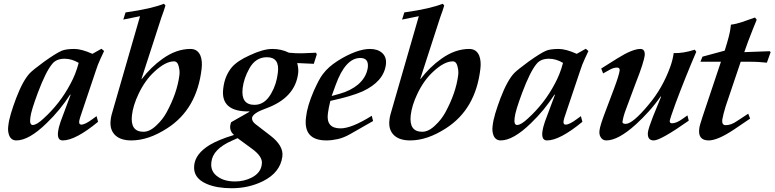

<svg xmlns="http://www.w3.org/2000/svg" viewBox="-20 -729 4116 1020"><path d="M501 -82Q381 17 313 17Q284 17 288 -26Q290 -41 293.5 -55Q297 -69 302 -83L355 -225L353 -227Q299 -143 228 -75Q134 17 67 17Q40 17 29 -9Q20 -32 24 -60Q27 -89 38 -126Q49 -163 66 -208Q102 -302 139 -341Q157 -359 214 -401Q277 -446 307 -459Q318 -464 335.5 -466.5Q353 -469 375 -469Q413 -469 471 -443L519 -470L533 -458L513 -415Q499 -385 489 -353L417 -139Q409 -116 405 -103Q401 -90 401 -87Q398 -67 412 -67Q432 -67 471 -96L493 -112ZM398 -395Q361 -417 323 -417Q279 -417 257 -389Q223 -348 181 -236Q163 -188 153 -155Q143 -122 141 -103Q136 -65 154 -65Q175 -65 212 -100Q254 -138 290 -184Q326 -230 355 -285Q368 -309 379 -336.5Q390 -364 398 -395Z M1051 -363Q1026 -149 869 -48Q769 17 678 17Q624 17 595 -8Q561 -38 568 -92Q569 -111 586 -165L724 -643L635 -625L647 -663Q718 -673 768 -684.5Q818 -696 851 -709L859 -700Q856 -689 850.5 -673Q845 -657 837 -635L732 -311L733 -309Q782 -373 844 -417Q917 -469 992 -469Q1030 -469 1045 -433Q1056 -404 1051 -363ZM933 -329Q936 -350 930 -374Q924 -403 904 -403Q859 -403 800 -348Q750 -302 716 -230Q687 -169 681 -117Q671 -29 742 -29Q777 -29 813 -65Q828 -79 841 -95.5Q854 -112 865 -132Q921 -235 933 -329Z M1663 -440 1647 -390 1559 -394Q1567 -363 1564 -340Q1548 -209 1393 -153Q1323 -128 1319 -103Q1317 -85 1338 -69L1416 -9Q1488 46 1480 103Q1469 187 1378 233Q1302 271 1211 271Q1173 271 1139.5 265.5Q1106 260 1078 248Q1003 216 1012 147Q1019 87 1094 41Q1141 13 1223 -12Q1200 -32 1203 -61Q1206 -80 1210 -81L1305 -135L1304 -137Q1150 -135 1166 -259Q1170 -294 1181.5 -321.5Q1193 -349 1211 -371Q1241 -406 1306 -435Q1378 -469 1427 -469Q1475 -469 1515 -449Q1551 -445 1588 -446L1659 -449ZM1456 -342Q1467 -425 1398 -425Q1337 -425 1304 -364Q1275 -312 1269 -260Q1259 -172 1332 -172Q1387 -172 1421 -233Q1449 -281 1456 -342ZM1371 142Q1377 103 1317 60L1242 5L1213 18Q1110 63 1103 132Q1096 183 1139 211Q1173 235 1229 235Q1277 235 1318 214Q1367 188 1371 142Z M2030 -385Q2018 -295 1905 -243Q1846 -217 1735 -193Q1730 -174 1727 -157.5Q1724 -141 1722 -127Q1711 -47 1789 -47Q1848 -47 1955 -114L1962 -86L1841 -17Q1806 3 1774 10Q1742 17 1714 17Q1589 17 1606 -108Q1612 -165 1647 -246Q1661 -277 1672.5 -299Q1684 -321 1695 -335Q1710 -355 1729 -372Q1748 -389 1773 -405Q1821 -436 1870 -454Q1890 -461 1908.5 -465Q1927 -469 1945 -469Q1987 -469 2011 -447Q2035 -425 2030 -385ZM1934 -370Q1940 -421 1894 -421Q1815 -421 1763 -277L1742 -219L1785 -231Q1842 -247 1881 -279Q1926 -317 1934 -370Z M2532 -363Q2507 -149 2350 -48Q2250 17 2159 17Q2105 17 2076 -8Q2042 -38 2049 -92Q2050 -111 2067 -165L2205 -643L2116 -625L2128 -663Q2199 -673 2249 -684.5Q2299 -696 2332 -709L2340 -700Q2337 -689 2331.5 -673Q2326 -657 2318 -635L2213 -311L2214 -309Q2263 -373 2325 -417Q2398 -469 2473 -469Q2511 -469 2526 -433Q2537 -404 2532 -363ZM2414 -329Q2417 -350 2411 -374Q2405 -403 2385 -403Q2340 -403 2281 -348Q2231 -302 2197 -230Q2168 -169 2162 -117Q2152 -29 2223 -29Q2258 -29 2294 -65Q2309 -79 2322 -95.5Q2335 -112 2346 -132Q2402 -235 2414 -329Z M3074 -82Q2954 17 2886 17Q2857 17 2861 -26Q2863 -41 2866.5 -55Q2870 -69 2875 -83L2928 -225L2926 -227Q2872 -143 2801 -75Q2707 17 2640 17Q2613 17 2602 -9Q2593 -32 2597 -60Q2600 -89 2611 -126Q2622 -163 2639 -208Q2675 -302 2712 -341Q2730 -359 2787 -401Q2850 -446 2880 -459Q2891 -464 2908.5 -466.5Q2926 -469 2948 -469Q2986 -469 3044 -443L3092 -470L3106 -458L3086 -415Q3072 -385 3062 -353L2990 -139Q2982 -116 2978 -103Q2974 -90 2974 -87Q2971 -67 2985 -67Q3005 -67 3044 -96L3066 -112ZM2971 -395Q2934 -417 2896 -417Q2852 -417 2830 -389Q2796 -348 2754 -236Q2736 -188 2726 -155Q2716 -122 2714 -103Q2709 -65 2727 -65Q2748 -65 2785 -100Q2827 -138 2863 -184Q2899 -230 2928 -285Q2941 -309 2952 -336.5Q2963 -364 2971 -395Z M3639 -88Q3490 17 3453 17Q3418 17 3422 -26Q3425 -48 3448 -107L3492 -215L3490 -217Q3460 -174 3426.5 -137Q3393 -100 3358 -68Q3264 17 3201 17Q3180 17 3170 -2Q3162 -16 3165 -37Q3168 -63 3196 -136Q3208 -167 3219 -197Q3230 -227 3242 -258Q3269 -330 3272 -355Q3273 -370 3258 -370Q3241 -370 3222 -360L3184 -339L3174 -365L3260 -419Q3340 -469 3382 -469Q3408 -469 3405 -434Q3403 -418 3391.5 -381.5Q3380 -345 3357 -287L3306 -150Q3292 -114 3287 -83Q3285 -71 3304 -71Q3341 -71 3425 -172Q3463 -217 3491.5 -267Q3520 -317 3540 -372Q3554 -410 3559 -447Q3608 -445 3671 -465L3679 -454Q3623 -324 3569 -180Q3540 -100 3538 -87Q3537 -74 3550 -74Q3574 -74 3608 -99L3632 -116Z M4074 -452 4054 -396Q4036 -398 4013 -399.5Q3990 -401 3962 -401H3915L3835 -164Q3822 -122 3817 -93Q3814 -64 3835 -64Q3864 -64 3894 -85L3955 -125L3965 -99L3881 -42Q3793 17 3745 17Q3686 17 3695 -47Q3696 -60 3712 -108L3810 -401H3701L3712 -428L3830 -460Q3858 -548 3861 -582L3863 -598Q3879 -600 3893 -603.5Q3907 -607 3922 -612L3991 -636L4000 -624Q3992 -604 3980 -575Q3968 -546 3954 -508L3934 -452L4069 -457Z"/></svg>

Font: DG Didot
Style: Bold Italic
Weight: 700
Designer: David Gatwood, Takis Katsoulidis, and George D. Matthiopoulos
Foundry: David Gatwood
Version: Version 1.0